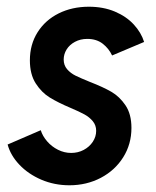

<svg xmlns="http://www.w3.org/2000/svg" viewBox="-20 -549 469 577"><path d="M2.9 -114.7 102.5 -157.7Q107.9 -140.1 121.6 -124.3Q135.3 -108.4 154.3 -98.9Q173.3 -89.4 193.8 -89.4Q214.4 -89.4 231.4 -98.4Q248.5 -107.4 258.8 -122.8Q269 -138.2 269 -155.8Q269 -172.4 259 -184.6Q249 -196.8 233.9 -205.1Q218.8 -213.4 192.4 -224.6Q154.3 -240.7 129.6 -255.9Q105 -271 87.4 -298.3Q69.8 -325.7 69.8 -367.7Q69.8 -415.5 93 -452.1Q116.2 -488.8 156.5 -508.8Q196.8 -528.8 247.1 -528.8Q290.5 -528.8 325.2 -514.2Q359.9 -499.5 382.1 -475.3Q404.3 -451.2 413.1 -422.9L316.9 -382.3Q307.1 -403.3 288.6 -417.7Q270 -432.1 242.2 -432.1Q221.7 -432.1 205.3 -423.3Q189 -414.6 180.2 -400.4Q171.4 -386.2 171.4 -370.1Q171.4 -353 181.6 -341.1Q191.9 -329.1 207.3 -321.5Q222.7 -314 250.5 -302.7Q289.6 -287.6 314.5 -273.2Q339.4 -258.8 357.2 -232.4Q375 -206.1 375 -164.6Q375 -115.7 350.3 -76.4Q325.7 -37.1 283 -14.6Q240.2 7.8 188.5 7.8Q143.6 7.8 104.2 -9Q64.9 -25.9 38.3 -54Q11.7 -82 2.9 -114.7Z"/></svg>

Font: Reddit Sans Chocolate SemiBold
Style: Italic
Weight: 600
Italic angle: -11.25°
Designer: Stephen Hutchings
Version: Version 1.013